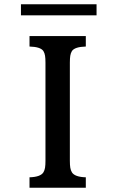

<svg xmlns="http://www.w3.org/2000/svg" viewBox="-20 -879 540 899"><path d="M78.1 -858.9H432.1V-807.1H78.1ZM118.2 -710H381.8V-661.1Q330.1 -659.7 316.9 -640.1Q311 -630.4 309.1 -618.2Q307.1 -606 307.1 -585.9V-126Q307.1 -106 309.1 -93.8Q311 -81.5 316.9 -71.8Q330.6 -50.3 381.8 -48.8V0H118.2V-48.8Q169.4 -50.3 183.1 -71.8Q189 -81.5 190.9 -93.8Q192.9 -106 192.9 -126V-585.9Q192.9 -606 190.9 -618.2Q189 -630.4 183.1 -640.1Q169.9 -659.7 118.2 -661.1Z"/></svg>

Font: BIZ UDMincho
Style: Bold
Weight: 700
Monospace: yes
Designer: TypeBank Co., Ltd.
Foundry: Morisawa Inc.
Version: Version 1.06